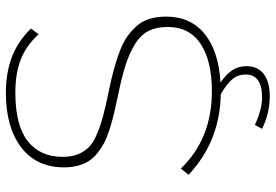

<svg xmlns="http://www.w3.org/2000/svg" viewBox="-160 -594 924 643"><g transform="rotate(-90 301.5 -273.0)"><path d="M566.9 -178.2Q566.9 -95.7 508.5 -48.8Q450.2 -2 346.2 3.9Q373.5 22.9 387.2 43.2Q400.9 63.5 400.9 90.8Q400.9 129.4 374 149.2Q347.2 168.9 301.8 168.9Q242.7 168.9 190.9 143.1L204.1 119.1Q255.9 143.1 295.9 143.1Q373 143.1 373 87.9Q373 62.5 357.2 43.5Q341.3 24.4 307.1 4.9Q148.9 2 37.1 -103L58.1 -128.9Q157.7 -24.9 316.9 -24.9Q418.5 -24.9 475.3 -62.5Q532.2 -100.1 532.2 -172.9Q532.2 -210.4 519 -236.8Q505.9 -263.2 475.1 -282.2Q444.3 -301.3 404.3 -314Q364.3 -326.7 300.8 -339.8Q265.1 -347.2 239 -353.5Q212.9 -359.9 186.5 -368.4Q160.2 -377 142.1 -386.7Q124 -396.5 107.9 -409.7Q91.8 -422.9 82.3 -438.5Q72.8 -454.1 67.4 -474.6Q62 -495.1 62 -520Q62 -612.8 129.4 -663.8Q196.8 -714.8 311 -714.8Q379.4 -714.8 431.9 -694.6Q484.4 -674.3 526.9 -630.9L507.8 -605Q469.7 -647 423.1 -665Q376.5 -683.1 312 -683.1Q202.6 -683.1 149.9 -641.6Q97.2 -600.1 97.2 -524.9Q97.2 -495.6 105.5 -474.4Q113.8 -453.1 128.9 -437.7Q144 -422.4 172.1 -410.4Q200.2 -398.4 231.7 -389.9Q263.2 -381.3 313 -371.1Q356 -362.3 386.2 -354.2Q416.5 -346.2 447.5 -334.7Q478.5 -323.2 498.8 -309.3Q519 -295.4 535.4 -276.9Q551.8 -258.3 559.3 -233.6Q566.9 -209 566.9 -178.2Z"/></g></svg>

Font: Rawline ExtraLight
Style: Regular
Weight: 275
Designer: Matt McInerney, Pablo Impallari, Rodrigo Fuenzalida
Foundry: Matt McInerney, Pablo Impallari, Rodrigo Fuenzalida
Version: Version 4.020;PS 004.020;hotconv 1.0.88;makeotf.lib2.5.64775